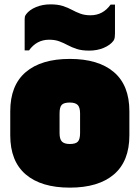

<svg xmlns="http://www.w3.org/2000/svg" viewBox="-20 -840 640 880"><path d="M300 -570Q431 -570 502 -509.5Q573 -449 573 -330V-220Q573 -101 502 -40.5Q431 20 300 20Q169 20 98 -40.5Q27 -101 27 -220V-330Q27 -449 98 -509.5Q169 -570 300 -570ZM300 -370Q273 -370 263 -359.5Q253 -349 253 -320V-230Q253 -202 264 -191Q275 -180 300 -180Q327 -180 337 -191Q347 -202 347 -230V-320Q347 -348 336 -359Q325 -370 300 -370ZM395 -770Q452 -770 487 -819H507V-687Q507 -679 506 -669.5Q505 -660 500 -653Q485 -633 455 -620.5Q425 -608 389 -608Q355 -608 332 -615.5Q309 -623 290.5 -633Q272 -643 252 -650.5Q232 -658 205 -658Q148 -658 113 -609H93V-751Q93 -759 94 -763.5Q95 -768 100 -775Q115 -795 145 -807.5Q175 -820 211 -820Q245 -820 268 -812.5Q291 -805 309.5 -795Q328 -785 348 -777.5Q368 -770 395 -770Z"/></svg>

Font: Recursive Mn Lnr St XBk
Style: Regular
Weight: 1000
Monospace: yes
Version: Version 1.079;hotconv 1.0.112;makeotfexe 2.5.65598; ttfautoh